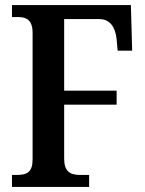

<svg xmlns="http://www.w3.org/2000/svg" viewBox="-20 -734 571 754"><path d="M27 0H330V-47H294C255 -47 232 -61 232 -111V-323H438V-378H232V-659H370C411 -659 433 -629 438 -580L442 -535H499L494 -714H27V-667H52C84 -667 108 -655 108 -605V-108C108 -58 86 -47 46 -47H27Z"/></svg>

Font: Noto Serif Sinhala Condensed SemiBold
Style: Regular
Weight: 600
Width: 3
Designer: Jelle Bosma - Monotype Design Team
Foundry: Monotype Imaging Inc.
Version: Version 2.007